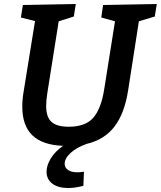

<svg xmlns="http://www.w3.org/2000/svg" viewBox="-20 -722 808 965"><path d="M768 -702 758 -639 678 -615 624 -268Q606 -152 555.5 -86Q505 -20 416 1Q365 19 335 46.5Q305 74 305 101Q305 121 322 132.5Q339 144 369 144Q384 144 402 141L399 212Q357 223 323 223Q272 223 243 201Q214 179 214 141Q214 109 235.5 74Q257 39 297 11Q193 7 142.5 -42Q92 -91 92 -186Q92 -224 99 -263L156 -616L85 -634L95 -697L361 -702L351 -639L275 -615L218 -255Q212 -218 212 -189Q212 -134 238.5 -109.5Q265 -85 326 -85Q410 -85 449.5 -131Q489 -177 504 -275L558 -615L489 -634L498 -697Z"/></svg>

Font: Bitter Pro SemiBold
Style: Italic
Weight: 600
Italic angle: -9°
Designer: Sol Matas, and Bitter project Authors
Foundry: Sol Matas
Version: Version 1.010